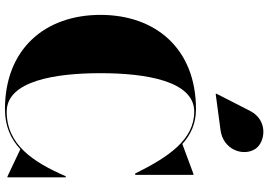

<svg xmlns="http://www.w3.org/2000/svg" viewBox="-174 -898 1082 774"><g transform="rotate(90 367.0 -511.0)"><path d="M504.5 -859C584.5 -869.5 612.5 -952.5 579.5 -1000.5C552.5 -1039.5 465 -1052 427 -978L357.5 -842L359 -839.5ZM695 -235H690.5C633.5 -104 563.5 3 430 3C306 3 275 -193 275 -375C275 -557 306 -753 430 -753C542 -753 612 -651.5 679.5 -515H685V-750H681.5L560.5 -705C522 -740 477 -760 420 -760C177 -760 40 -598 40 -375C40 -152 177 10 420 10C487.5 10 539 -12.5 581.5 -52L691.5 0H695Z"/></g></svg>

Font: Bodoni* 48pt Fatface
Style: Regular
Weight: 900
Version: Version 2.3